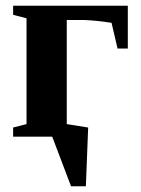

<svg xmlns="http://www.w3.org/2000/svg" viewBox="-20 -479 494 673"><path d="M428 -309H392L371 -399Q321 -407 273 -409H214V-44L289 -32L281 174H229L163 0H26V-32L73 -44V-415L26 -427V-459H428Z"/></svg>

Font: Libra Serif Modern
Style: Bold
Weight: 700
Designer: Stefan Peev, Context Ltd
Foundry: Ascender Corporation
Version: Version 1.000